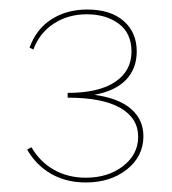

<svg xmlns="http://www.w3.org/2000/svg" viewBox="-20 -782 360 403"><path d="M281 -496Q281 -454 246.5 -426.5Q212 -399 160 -399Q119 -399 87.5 -417Q56 -435 37 -468L46 -473Q64 -442 93.5 -425.5Q123 -409 160 -409Q207 -409 238.5 -433.5Q270 -458 270 -495Q270 -534 232.5 -555.5Q195 -577 122 -577V-587Q187 -587 221.5 -610Q256 -633 256 -674Q256 -712 229.5 -732Q203 -752 162 -752Q123 -752 93 -732.5Q63 -713 50 -678L42 -682Q56 -721 88 -741.5Q120 -762 163 -762Q212 -762 239.5 -738Q267 -714 267 -674Q267 -638 244.5 -614.5Q222 -591 178 -583Q229 -576 255 -553.5Q281 -531 281 -496Z"/></svg>

Font: Ysabeau Infant Hairline
Style: Regular
Weight: 100
Designer: Christian Thalmann (Catharsis Fonts)
Version: Version 0.003